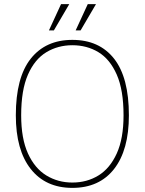

<svg xmlns="http://www.w3.org/2000/svg" viewBox="-20 -904 704 934"><path d="M277 -884H317L242 -756H218ZM407 -884H447L372 -756H348ZM57 -343Q57 -527 129.5 -618.5Q202 -710 332 -710Q463 -710 535 -618.5Q607 -527 607 -343Q607 -174 535 -82Q463 10 332 10Q202 10 129.5 -82Q57 -174 57 -343ZM332 -16Q403 -16 459 -50.5Q515 -85 548 -157.5Q581 -230 581 -343Q581 -466 548 -541Q515 -616 459 -650Q403 -684 332 -684Q262 -684 205.5 -650Q149 -616 116 -541Q83 -466 83 -343Q83 -230 116 -157.5Q149 -85 205.5 -50.5Q262 -16 332 -16Z"/></svg>

Font: Haskoy Thin
Style: Regular
Weight: 100
Designer: Ertekin Erdin
Foundry: Ertekin Erdin
Version: Version 2.000; ttfautohint (v1.8.4.7-5d5b)